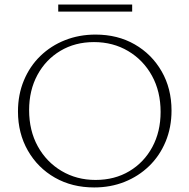

<svg xmlns="http://www.w3.org/2000/svg" viewBox="-20 -817 833 844"><path d="M394 7Q297 7 221.5 -36Q146 -79 102.5 -155Q59 -231 59 -327Q59 -401 85 -463.5Q111 -526 157.5 -571Q204 -616 266 -640.5Q328 -665 400 -665Q497 -665 572 -622Q647 -579 690.5 -503.5Q734 -428 734 -331Q734 -257 708 -194.5Q682 -132 635.5 -87Q589 -42 527.5 -17.5Q466 7 394 7ZM400 -26Q484 -26 548.5 -64.5Q613 -103 649.5 -170.5Q686 -238 686 -325Q686 -415 648 -484Q610 -553 543.5 -592.5Q477 -632 393 -632Q310 -632 245.5 -593.5Q181 -555 144.5 -487.5Q108 -420 108 -333Q108 -243 146 -174Q184 -105 250.5 -65.5Q317 -26 400 -26ZM236 -766V-797H561V-766Z"/></svg>

Font: Ysabeau SC ExtraLight
Style: Regular
Weight: 250
Designer: Christian Thalmann (Catharsis Fonts)
Version: Version 2.001;gftools[0.9.30]; featfreeze: smcp